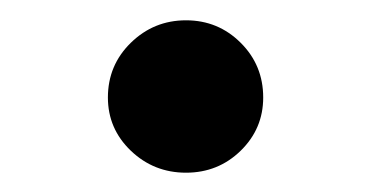

<svg xmlns="http://www.w3.org/2000/svg" viewBox="-20 -159 370 192"><path d="M87.9 -61.5Q87.9 -93.8 110.8 -116.2Q133.8 -138.7 166 -138.7Q198.2 -138.7 220.7 -116.2Q243.2 -93.8 243.2 -61.5Q243.2 -30.3 220.7 -8.3Q198.2 13.7 166 13.7Q133.8 13.7 110.8 -8.3Q87.9 -30.3 87.9 -61.5Z"/></svg>

Font: GenYoMin TW TTF SemiBold
Style: Regular
Weight: 600
Version: Version 1.300